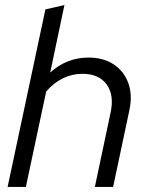

<svg xmlns="http://www.w3.org/2000/svg" viewBox="-20 -737 579 757"><path d="M10 0 159 -700 234 -717 178 -451Q243 -510 329 -510Q388 -510 428.5 -483Q469 -456 486 -409Q503 -362 490 -302L426 0H354L416 -293Q431 -362 400.5 -404Q370 -446 305 -446Q264 -446 227.5 -428Q191 -410 162 -376L82 0Z"/></svg>

Font: Red Hat Display
Style: Italic
Weight: 300
Italic angle: -12°
Designer: Pentagram, MCKL
Foundry: Pentagram, MCKL
Version: Version 1.023